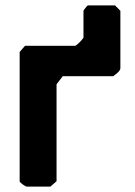

<svg xmlns="http://www.w3.org/2000/svg" viewBox="-20 -693 501 713"><path d="M213 -410H400C407 -415 427 -428 427 -440V-653L407 -673H307C303 -673 290 -654 290 -653V-553C285 -545 269 -528 260 -523H73L53 -500V-20C53 -15 74 0 80 0H167L190 -20V-380C193 -384 211 -407 213 -410Z"/></svg>

Font: Asimov Print
Style: C
Weight: 500
Designer: Google
Version: Version 2.000980: 2014